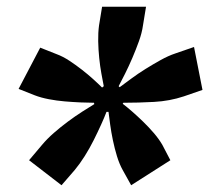

<svg xmlns="http://www.w3.org/2000/svg" viewBox="-20 -630 640 568"><path d="M35 -367 99 -489 147 -470Q166 -463 185 -450.5Q204 -438 222 -424Q240 -410 255.5 -396Q271 -382 282 -371L287 -375Q284 -390 280 -412Q276 -434 273.5 -458.5Q271 -483 270.5 -508Q270 -533 273 -555L282 -610H412L403 -555Q400 -533 391 -508Q382 -483 371.5 -458.5Q361 -434 350 -412Q339 -390 331 -375L334 -372Q349 -383 368.5 -397.5Q388 -412 410.5 -426Q433 -440 455.5 -452.5Q478 -465 499 -472L554 -491L579 -364L524 -345Q482 -331 435.5 -328.5Q389 -326 345 -326L343 -323Q355 -314 371 -300Q387 -286 403.5 -270Q420 -254 435 -236.5Q450 -219 460 -202L484 -156L368 -82L343 -127Q333 -145 326 -168Q319 -191 314 -215Q309 -239 306 -261Q303 -283 301 -299H295Q289 -283 279 -261Q269 -239 257 -215Q245 -191 230.5 -168Q216 -145 201 -127L162 -82L66 -156L104 -201Q119 -219 139 -236.5Q159 -254 180.5 -270Q202 -286 223 -299.5Q244 -313 259 -322L258 -326Q241 -326 218.5 -327Q196 -328 172 -330Q148 -332 124.5 -336.5Q101 -341 83 -348Z"/></svg>

Font: JetBrains Mono ExtraBold
Style: Italic
Weight: 800
Designer: Philipp Nurullin, Konstantin Bulenkov
Foundry: JetBrains
Version: Version 1.000; ttfautohint (v1.8.3)